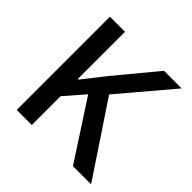

<svg xmlns="http://www.w3.org/2000/svg" viewBox="-178 -857 1017 1017"><g transform="rotate(45 330.0 -349.0)"><path d="M295 -326 199 -216V0H86V-698H199V-344H203L303 -471L491 -698H623L374 -404L643 0H507Z"/></g></svg>

Font: IBM Plex Sans Thai Looped Medium
Style: Regular
Weight: 500
Designer: Mike Abbink, Paul van der Laan, Pieter van Rosmalen, Ben Mitchell, Mark Frömberg
Foundry: Bold Monday
Version: Version 1.1